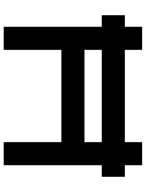

<svg xmlns="http://www.w3.org/2000/svg" viewBox="105 -895 790 1040"><g transform="rotate(90 500.0 -375.0)"><path d="M125 -531.2H62.5V-656.2H125V-750H250V-656.2H750V-750H875V-656.2H937.5V-531.2H875V0H750V-312.5H250V0H125ZM750 -531.2H250V-437.5H750Z"/></g></svg>

Font: Xanmono
Style: Regular
Weight: 400
Designer: GGBotNet
Foundry: GGBotNet
Version: 1.00